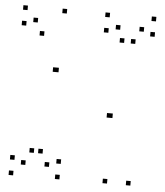

<svg xmlns="http://www.w3.org/2000/svg" viewBox="-53 -787 726 845"><g transform="rotate(5 310.0 -365.0)"><path d="M240.8 10V-10H220.8V10ZM240.8 -58.5V-78.5H220.8V-58.5ZM157.2 -96.6V-116.6H137.2V-96.6ZM190.2 -40.8V-60.8H170.2V-40.8ZM190.2 -459.2V-479.2H170.2V-459.2ZM195.9 -459.2V-479.2H175.9V-459.2ZM451.1 10V-10H431.1V10ZM554.2 10V-10H534.2V10ZM554.2 -669.8V-689.8H534.2V-669.8ZM521.4 -613.2V-633.2H501.4V-613.2ZM603.7 -651.7V-671.7H583.7V-651.7ZM603.7 -719.8V-739.8H583.7V-719.8ZM399.2 -719.8V-739.8H379.2V-719.8ZM399.2 -651.7V-671.7H379.2V-651.7ZM472.2 -613.2V-633.2H452.2V-613.2ZM449.8 -669.3V-689.3H429.8V-669.3ZM449.8 -279.3V-299.3H429.8V-279.3ZM444.1 -279.3V-299.3H424.1V-279.3ZM209.7 -720V-740H189.7V-720ZM36.3 -720V-740H16.3V-720ZM36.3 -651.5V-671.5H16.3V-651.5ZM118.6 -613.4V-633.4H98.6V-613.4ZM85.8 -669.6V-689.6H65.8V-669.6ZM85.8 -40.4V-60.4H65.8V-40.4ZM118.6 -96.6V-116.6H98.6V-96.6ZM36.3 -58.5V-78.5H16.3V-58.5ZM36.3 10V-10H16.3V10Z"/></g></svg>

Font: Monaspace Xenon Dots Var
Style: Regular
Weight: 400
Designer: Riley Cran and the Lettermatic Team
Version: Version 1.100 (Monaspace Xenon Dots)